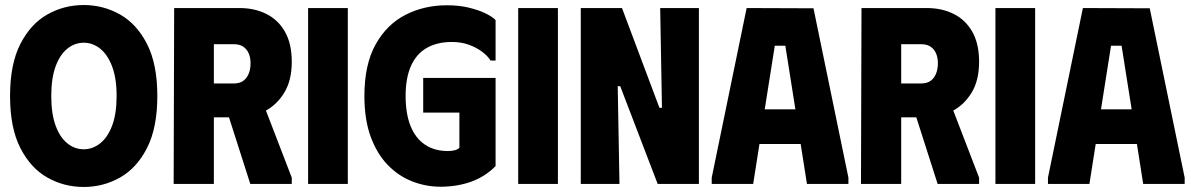

<svg xmlns="http://www.w3.org/2000/svg" viewBox="-20 -732 4739 764"><path d="M20 -350Q20 -477 61 -557Q102 -637 168.5 -674.5Q235 -712 313 -712Q391 -712 457.5 -674.5Q524 -637 565 -557Q606 -477 606 -350Q606 -223 565 -143Q524 -63 457.5 -25.5Q391 12 313 12Q235 12 168.5 -25.5Q102 -63 61 -143Q20 -223 20 -350ZM184 -350Q184 -280 201 -233Q218 -186 247.5 -162Q277 -138 313 -138Q349 -138 379 -162Q409 -186 426.5 -233Q444 -280 444 -350Q444 -421 426 -468Q408 -515 378.5 -538.5Q349 -562 313 -562Q277 -562 247.5 -538Q218 -514 201 -467Q184 -420 184 -350Z M673 -700H831V0H671ZM933 -700Q993 -700 1040 -676.5Q1087 -653 1114 -605.5Q1141 -558 1141 -486Q1141 -412 1111 -363Q1081 -314 1033.5 -289.5Q986 -265 933 -265H750V-700ZM831 -400H912Q933 -400 947.5 -410Q962 -420 969.5 -438.5Q977 -457 977 -480Q977 -503 969.5 -520Q962 -537 947.5 -546.5Q933 -556 912 -556H831ZM864 -350H1016L1141 -25V0H976Z M1206 -700H1364V0H1206Z M1430 -350Q1430 -475 1474.5 -555Q1519 -635 1593.5 -673Q1668 -711 1758 -711Q1807 -711 1846 -701.5Q1885 -692 1912.5 -678.5Q1940 -665 1952 -652V-491H1932Q1921 -509 1898.5 -526Q1876 -543 1845.5 -554Q1815 -565 1778 -565Q1720 -565 1678.5 -541.5Q1637 -518 1615.5 -470Q1594 -422 1594 -350Q1594 -280 1613.5 -231Q1633 -182 1671 -156.5Q1709 -131 1762 -131Q1777 -131 1789 -134Q1801 -137 1808 -144V-284H1664V-422H1952V-71Q1909 -28 1853.5 -8.5Q1798 11 1733 11Q1674 11 1619.5 -10.5Q1565 -32 1522.5 -76Q1480 -120 1455 -188Q1430 -256 1430 -350Z M2042 -700H2200V0H2042Z M2607 -700H2761V0H2597L2448 -389H2438L2445 0H2291V-700H2455L2604 -303H2614Z M2812 0V-25L2951 -700L3217 -699L3356 -25V0H3191L3166 -159H3002L2977 0ZM3023 -297H3145L3105 -550H3063Z M3408 -700H3566V0H3406ZM3668 -700Q3728 -700 3775 -676.5Q3822 -653 3849 -605.5Q3876 -558 3876 -486Q3876 -412 3846 -363Q3816 -314 3768.5 -289.5Q3721 -265 3668 -265H3485V-700ZM3566 -400H3647Q3668 -400 3682.5 -410Q3697 -420 3704.5 -438.5Q3712 -457 3712 -480Q3712 -503 3704.5 -520Q3697 -537 3682.5 -546.5Q3668 -556 3647 -556H3566ZM3599 -350H3751L3876 -25V0H3711Z M3941 -700H4099V0H3941Z M4150 0V-25L4289 -700L4555 -699L4694 -25V0H4529L4504 -159H4340L4315 0ZM4361 -297H4483L4443 -550H4401Z"/></svg>

Font: Phudu
Style: Bold
Weight: 700
Version: Version 1.005;gftools[0.9.23]